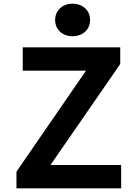

<svg xmlns="http://www.w3.org/2000/svg" viewBox="-20 -1018 740 1038"><path d="M278 -910C278 -858 318 -822 372 -822C427 -822 467 -858 467 -910C467 -962 427 -998 372 -998C318 -998 278 -962 278 -910ZM69 -90V0H635V-126H253L630 -672V-762H103V-636H445Z"/></svg>

Font: Kawkab Mono
Style: Bold
Weight: 700
Monospace: yes
Designer: Abdullah Arif
Foundry: Abdullah Arif
Version: Version 1.000;PS 000.500;hotconv 1.0.88;makeotf.lib2.5.64775